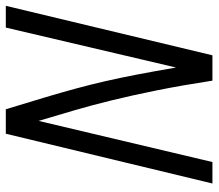

<svg xmlns="http://www.w3.org/2000/svg" viewBox="-64 -668 733 644"><g transform="rotate(-90 302.0 -346.5)"><path d="M8 0 175 -693H257Q280 -618 297 -561Q314 -504 327 -456Q340 -408 351 -360Q362 -312 373 -255Q384 -198 397 -122L531 -693H604L438 0H353Q337 -104 320.5 -186Q304 -268 287.5 -335.5Q271 -403 253.5 -463Q236 -523 218 -583L80 0Z"/></g></svg>

Font: Ubuntu Sans Mono
Style: Italic
Weight: 400
Italic angle: -13.5°
Monospace: yes
Designer: Dalton Maag Ltd
Foundry: Dalton Maag Ltd
Version: Version 1.006